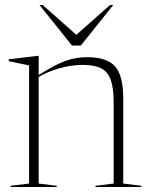

<svg xmlns="http://www.w3.org/2000/svg" viewBox="-20 -752 603 772"><path d="M364 -5 437 -14V-339.5Q437 -399 425 -431.8Q413 -464.5 385.8 -477.8Q358.5 -491 312 -491Q266.5 -491 218.8 -477.5Q171 -464 135.5 -442.5V-14L208 -5V0H22.5V-5L97 -14V-489L15 -506V-513.5L131.5 -527.5H135.5V-450Q181.5 -479.5 214.5 -495Q247.5 -510.5 275 -516.2Q302.5 -522 331 -522Q410 -522 442.8 -484.8Q475.5 -447.5 475.5 -357.5V-14L548.5 -5V0H364ZM435.5 -732 305 -569H269.5L138.5 -732H151.5L287 -612L422.5 -732Z"/></svg>

Font: Newsreader 72pt ExtraLight
Style: Regular
Weight: 275
Designer: Hugues Gentile
Foundry: Production Type
Version: Version 1.003; ttfautohint (v1.8.3)